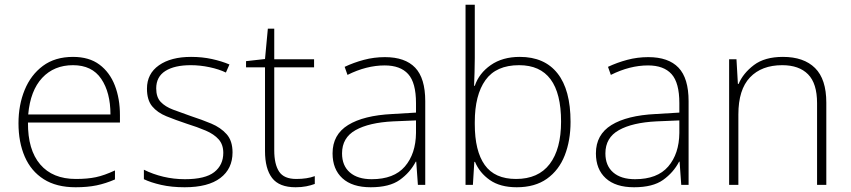

<svg xmlns="http://www.w3.org/2000/svg" viewBox="-20 -780 3589 810"><path d="M288 -540Q356 -540 399.5 -507.5Q443 -475 464.5 -419.5Q486 -364 486 -294V-263H98Q97 -148 149.5 -86.5Q202 -25 300 -25Q349 -25 384.5 -32.5Q420 -40 465 -61V-23Q426 -6 387.5 2Q349 10 299 10Q218 10 164.5 -24Q111 -58 84.5 -119Q58 -180 58 -260Q58 -337 84 -400.5Q110 -464 161 -502Q212 -540 288 -540ZM288 -505Q208 -505 158 -451.5Q108 -398 99 -297H446Q446 -390 407 -447.5Q368 -505 288 -505Z M961 -137Q961 -68 909.5 -29Q858 10 759 10Q704 10 660 0Q616 -10 587 -24V-64Q625 -45 669 -34.5Q713 -24 760 -24Q846 -24 884 -54Q922 -84 922 -135Q922 -170 902.5 -192Q883 -214 848 -229Q813 -244 768 -258Q720 -274 682 -289.5Q644 -305 622 -331.5Q600 -358 600 -406Q600 -469 650.5 -504.5Q701 -540 786 -540Q833 -540 874 -531Q915 -522 948 -508L933 -474Q904 -488 864 -496.5Q824 -505 785 -505Q716 -505 677.5 -480.5Q639 -456 639 -407Q639 -370 658 -350Q677 -330 710 -317.5Q743 -305 786 -290Q832 -275 871.5 -258.5Q911 -242 936 -214Q961 -186 961 -137Z M1230 -25Q1253 -25 1272.5 -28Q1292 -31 1308 -37V-4Q1292 2 1272 6Q1252 10 1227 10Q1158 10 1128 -29Q1098 -68 1098 -143V-496H1018V-522L1098 -531L1110 -659H1137V-530H1305V-496H1137V-146Q1137 -87 1157.5 -56Q1178 -25 1230 -25Z M1604 -539Q1689 -539 1731.5 -494.5Q1774 -450 1774 -353V0H1743L1736 -98H1734Q1710 -52 1666.5 -21Q1623 10 1544 10Q1466 10 1424.5 -28Q1383 -66 1383 -133Q1383 -212 1448.5 -252.5Q1514 -293 1635 -299L1735 -305V-345Q1735 -431 1702 -467.5Q1669 -504 1603 -504Q1526 -504 1446 -464L1434 -498Q1472 -516 1515 -527.5Q1558 -539 1604 -539ZM1639 -268Q1537 -263 1480 -231Q1423 -199 1423 -133Q1423 -81 1456 -52.5Q1489 -24 1548 -24Q1642 -24 1688 -77.5Q1734 -131 1735 -219V-272Z M1983 -535Q1983 -509 1982 -475Q1981 -441 1980 -418H1983Q2001 -471 2050.5 -505.5Q2100 -540 2173 -540Q2277 -540 2332 -470.5Q2387 -401 2387 -266Q2387 -187 2362.5 -124.5Q2338 -62 2287.5 -26Q2237 10 2160 10Q2090 10 2046.5 -20.5Q2003 -51 1984 -97H1981L1975 0H1944V-760H1983ZM2170 -505Q2073 -505 2028 -442Q1983 -379 1983 -265V-256Q1983 -143 2025 -84Q2067 -25 2157 -25Q2251 -25 2299 -88Q2347 -151 2347 -267Q2347 -505 2170 -505Z M2715 -539Q2800 -539 2842.5 -494.5Q2885 -450 2885 -353V0H2854L2847 -98H2845Q2821 -52 2777.5 -21Q2734 10 2655 10Q2577 10 2535.5 -28Q2494 -66 2494 -133Q2494 -212 2559.5 -252.5Q2625 -293 2746 -299L2846 -305V-345Q2846 -431 2813 -467.5Q2780 -504 2714 -504Q2637 -504 2557 -464L2545 -498Q2583 -516 2626 -527.5Q2669 -539 2715 -539ZM2750 -268Q2648 -263 2591 -231Q2534 -199 2534 -133Q2534 -81 2567 -52.5Q2600 -24 2659 -24Q2753 -24 2799 -77.5Q2845 -131 2846 -219V-272Z M3283 -540Q3371 -540 3418.5 -493Q3466 -446 3466 -347V0H3427V-345Q3427 -428 3389 -466.5Q3351 -505 3280 -505Q3193 -505 3144 -453.5Q3095 -402 3095 -297V0H3056V-530H3087L3093 -426H3096Q3115 -471 3160.5 -505.5Q3206 -540 3283 -540Z"/></svg>

Font: Noto Sans Gujarati ExtraLight
Style: Regular
Weight: 200
Designer: Jelle Bosma - Monotype Design Team, Universal Thirst
Foundry: Monotype Imaging Inc.
Version: Version 2.106; ttfautohint (v1.8.4.7-5d5b)